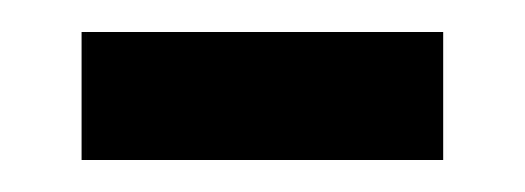

<svg xmlns="http://www.w3.org/2000/svg" viewBox="-20 -329 328 120"><path d="M31 -229V-309H257V-229Z"/></svg>

Font: Noto Sans Condensed
Style: Regular
Weight: 400
Width: 3
Version: Version 2.013